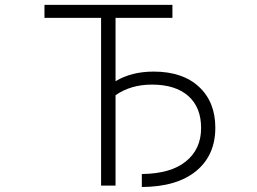

<svg xmlns="http://www.w3.org/2000/svg" viewBox="-20 -751 1040 778"><path d="M602.5 -460.9Q719.7 -460.9 786.1 -399.4Q852.5 -337.9 852.5 -233.4Q852.5 -122.1 774.9 -58.1Q697.3 5.9 554.7 6.8V-45.9Q670.9 -46.9 732.9 -96.7Q794.9 -146.5 794.9 -232.4Q794.9 -316.4 742.7 -362.3Q690.4 -408.2 595.7 -408.2Q509.8 -408.2 448.2 -365.2V1H389.6V-678.7H160.2V-731.4H678.7V-678.7H448.2V-421.9Q512.7 -460.9 602.5 -460.9Z"/></svg>

Font: Gen Shin Gothic Monospace Light
Style: Regular
Weight: 300
Designer: [Source Han Sans]
Ryoko NISHIZUKA  (kana & ideographs); Paul D. Hunt (Latin, Greek & Cyrillic); Wenlong ZHANG  (bopomofo
Version: Version 1.002.20150607